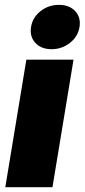

<svg xmlns="http://www.w3.org/2000/svg" viewBox="-20 -777 351 797"><path d="M2 0 89.4 -529.3H285.2L197.8 0ZM193.8 -572.8Q150.9 -572.8 126.7 -599.1Q102.5 -625.5 108.9 -665Q115.2 -704.6 148.2 -730.7Q181.2 -756.8 224.6 -756.8Q268.1 -756.8 292.2 -730.7Q316.4 -704.6 310.1 -665Q303.7 -625.5 270.5 -599.1Q237.3 -572.8 193.8 -572.8Z"/></svg>

Font: Inter 24pt Black
Style: Italic
Weight: 900
Italic angle: -9.3988°
Designer: Rasmus Andersson
Foundry: rsms
Version: Version 4.001;git-66647c0bb